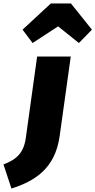

<svg xmlns="http://www.w3.org/2000/svg" viewBox="-137 -860 550 1107"><path d="M51 -612 198 -708 318 -612 393 -689 272 -840H156L-7 -689ZM-71 227C64 184 181 112 207 -76L271 -534H77L12 -66C0 21 -40 59 -117 88Z"/></svg>

Font: Fira Sans Heavy
Style: Italic
Weight: 900
Italic angle: -8°
Designer: bBox Type GmbH & Carrois Corporate GbR & Edenspiekermann AG
Foundry: bBox Type GmbH & Carrois Corporate GbR & Edenspiekermann AG
Version: Version 4.301;PS 004.301;hotconv 1.0.88;makeotf.lib2.5.64775